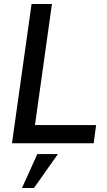

<svg xmlns="http://www.w3.org/2000/svg" viewBox="-20 -717 538 961"><path d="M40 0 138 -697H240L155 -91H461L449 0ZM90 224 167 54H270L150 224Z"/></svg>

Font: Hanken Grotesk Medium
Style: Italic
Weight: 500
Italic angle: -8°
Designer: Alfredo Marco Pradil
Foundry: Hanken Design Co.
Version: Version 3.013